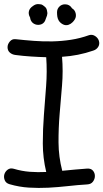

<svg xmlns="http://www.w3.org/2000/svg" viewBox="-29 -898 504 936"><path d="M17.6 0Q0 -4.9 -5.9 -19.5Q-11.7 -34.2 -7.8 -47.9Q-3.9 -61.5 8.3 -70.8Q20.5 -80.1 38.1 -75.2Q77.1 -63.5 116.2 -60.5Q155.3 -57.6 196.3 -59.6Q179.7 -128.9 179.7 -198.7Q179.7 -268.6 185.1 -338.4Q190.4 -408.2 195.8 -478.5Q201.2 -548.8 196.3 -619.1Q159.2 -620.1 121.6 -622.6Q84 -625 46.9 -629.9Q30.3 -631.8 19 -641.6Q7.8 -651.4 7.8 -668Q7.8 -682.6 19 -695.8Q30.3 -709 46.9 -707Q91.8 -702.1 137.2 -698.7Q182.6 -695.3 227.5 -696.3Q272.5 -697.3 316.9 -704.1Q361.3 -710.9 405.3 -726.6Q419.9 -731.4 434.1 -722.7Q448.2 -713.9 453.1 -699.2Q458 -682.6 449.7 -669.4Q441.4 -656.2 425.8 -651.4Q352.5 -626 273.4 -621.1Q279.3 -551.8 273.4 -481.4Q267.6 -411.1 261.7 -341.8Q255.9 -272.5 256.3 -203.1Q256.8 -133.8 274.4 -65.4Q305.7 -68.4 335.9 -71.3Q366.2 -74.2 396.5 -76.2Q415 -77.1 424.3 -65.9Q433.6 -54.7 433.6 -40Q433.6 -25.4 424.3 -12.7Q415 0 396.5 1Q348.6 3.9 301.3 9.3Q253.9 14.6 206.5 17.1Q159.2 19.5 111.8 16.6Q64.5 13.7 17.6 0ZM189.5 -865.2Q198.2 -858.4 200.2 -845.7Q202.1 -837.9 202.1 -834Q202.1 -830.1 200.2 -822.3L190.4 -795.9Q182.6 -781.2 166.5 -777.8Q150.4 -774.4 136.7 -782.2Q124 -789.1 119.1 -804.7Q118.2 -813.5 116.2 -815.4Q108.4 -830.1 112.3 -844.7Q116.2 -858.4 130.9 -868.2Q136.7 -873 144.5 -876Q152.3 -878.9 160.2 -877.9Q168 -877 171.4 -876.5Q174.8 -876 180.7 -872.1Q186.5 -868.2 189.5 -865.2ZM322.3 -857.4Q335.9 -849.6 339.8 -833.5Q343.8 -817.4 335.9 -803.7Q331.1 -795.9 325.2 -790Q316.4 -781.2 305.7 -777.3Q292 -772.5 278.8 -778.8Q265.6 -785.2 257.8 -796.9Q252 -806.6 250.5 -816.9Q249 -827.1 249 -837.9Q249 -854.5 260.3 -865.7Q271.5 -877 288.1 -877Q310.5 -877 322.3 -857.4Z"/></svg>

Font: Schoolbell
Style: Regular
Weight: 400
Designer: Font Diner, Inc
Foundry: Font Diner, Inc
Version: Version 1.001